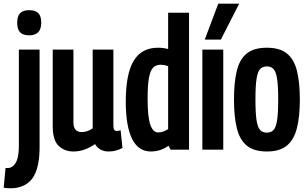

<svg xmlns="http://www.w3.org/2000/svg" viewBox="-65 -809 1662 1038"><path d="M93 -618Q60 -618 44 -634Q28 -650 28 -686Q28 -722 44 -738Q60 -754 93 -754Q126 -754 142 -738Q158 -722 158 -686Q158 -618 93 -618ZM149 -541V-13Q149 86 119.5 140.5Q90 195 21 207Q-10 211 -45 206L-35 99Q-20 101 -8 97Q15 87 26 58.5Q37 30 37 -21V-541Z M332 10Q284 10 252 -20.5Q220 -51 220 -127V-541H332V-147Q332 -95 377 -95Q407 -95 436 -115V-541H548V-131Q548 -113 553 -107Q558 -101 566 -101Q577 -101 587 -105L597 -9Q582 -1 563.5 4.5Q545 10 522 10Q496 10 477.5 -1Q459 -12 449 -30Q423 -12 393.5 -1Q364 10 332 10Z M857 0 846 -21Q803 10 750 10Q683 10 649 -58.5Q615 -127 615 -260Q615 -409 657.5 -480Q700 -551 789 -551Q817 -551 844 -544V-740H957V0ZM844 -111V-451Q831 -456 822 -457.5Q813 -459 804 -459Q778 -459 762.5 -443Q747 -427 740 -387Q733 -347 733 -275Q733 -177 747.5 -135Q762 -93 790 -93Q816 -93 844 -111Z M1029 0V-541H1142V0ZM1042 -595 1115 -789H1228L1129 -595Z M1200 -271Q1200 -363 1215 -425.5Q1230 -488 1268.5 -519.5Q1307 -551 1378 -551Q1448 -551 1486.5 -519.5Q1525 -488 1540.5 -425.5Q1556 -363 1556 -271Q1556 -178 1540 -115.5Q1524 -53 1485.5 -21.5Q1447 10 1378 10Q1308 10 1269.5 -21.5Q1231 -53 1215.5 -115.5Q1200 -178 1200 -271ZM1316 -271Q1316 -197 1322 -158.5Q1328 -120 1341.5 -106Q1355 -92 1378 -92Q1400 -92 1413.5 -106Q1427 -120 1433 -158.5Q1439 -197 1439 -271Q1439 -345 1433 -383.5Q1427 -422 1413.5 -436Q1400 -450 1378 -450Q1355 -450 1341.5 -436Q1328 -422 1322 -383.5Q1316 -345 1316 -271Z"/></svg>

Font: Georama Condensed SemiBold
Style: Regular
Weight: 600
Width: 3
Designer: Jean-Baptiste Levee
Foundry: Production Type
Version: Version 1.000